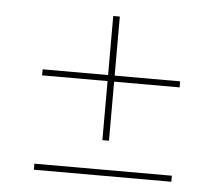

<svg xmlns="http://www.w3.org/2000/svg" viewBox="-40 -581 596 523"><g transform="rotate(5 258.5 -320.0)"><path d="M446.5 -101.5H70.5V-118H446.5ZM267.5 -537.5V-198H249.5V-537.5ZM446.5 -359.5H70.5V-376H446.5Z"/></g></svg>

Font: Anek Malayalam Thin
Style: Regular
Weight: 250
Version: Version 1.003